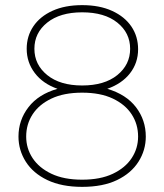

<svg xmlns="http://www.w3.org/2000/svg" viewBox="-20 -718 640 748"><path d="M300 10Q220 10 164.5 -16.5Q109 -43 80.5 -88Q52 -133 52 -186Q52 -250 91 -300.5Q130 -351 204 -372Q147 -392 115.5 -433.5Q84 -475 84 -528Q84 -577 110 -615.5Q136 -654 184.5 -676Q233 -698 300 -698Q368 -698 417 -675.5Q466 -653 492 -614.5Q518 -576 518 -526Q518 -473 486.5 -432.5Q455 -392 398 -372Q472 -350 510 -300Q548 -250 548 -186Q548 -133 519.5 -88Q491 -43 436 -16.5Q381 10 300 10ZM114 -528Q114 -466 164 -425.5Q214 -385 300 -385Q387 -385 437 -425.5Q487 -466 487 -528Q487 -590 437 -630Q387 -670 300 -670Q214 -670 164 -630Q114 -590 114 -528ZM82 -186Q82 -140 107 -102Q132 -64 180.5 -41Q229 -18 300 -18Q371 -18 419.5 -41Q468 -64 493 -102Q518 -140 518 -186Q518 -234 493 -272.5Q468 -311 419.5 -334Q371 -357 300 -357Q229 -357 180.5 -334Q132 -311 107 -272.5Q82 -234 82 -186Z"/></svg>

Font: Roundo Variable
Style: Regular
Weight: 200
Designer: Shiva Nallaperumal
Foundry: Indian Type Foundry
Version: Version 2.000